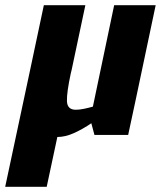

<svg xmlns="http://www.w3.org/2000/svg" viewBox="-74 -520 620 740"><path d="M42 -250 95 -500H255L202 -250L199 -238Q183 -164 184 -130.5Q185 -97 218 -97Q232 -97 249 -100.5Q266 -104 284 -109L366 -500H526L450 -140L420 0H290L278 -45Q246 -23 212 -7.5Q178 8 147 8L106 200H-54Z"/></svg>

Font: Epunda Sans ExtraBold
Style: Italic
Weight: 800
Italic angle: -12.0243°
Designer: Simon Atzbach
Foundry: typofactur
Version: Version 2.204; ttfautohint (v1.8.4.7-5d5b)